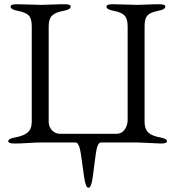

<svg xmlns="http://www.w3.org/2000/svg" viewBox="-20 -673 833 907"><path d="M629 0H457Q440 0 432.5 53.5Q425 107 418.5 160.5Q412 214 398 214Q384 214 377 160.5Q370 107 362 53.5Q354 0 337 0H176Q152 0 114 2.5Q76 5 48 5Q19 5 19 -6Q19 -18 52 -24Q92 -31 111 -47.5Q130 -64 130 -98V-550Q130 -585 115.5 -600Q101 -615 63 -622Q30 -628 30 -642Q30 -653 59 -653Q87 -653 120.5 -651.5Q154 -650 176 -650Q196 -650 226.5 -651.5Q257 -653 285 -653Q314 -653 314 -642Q314 -628 281 -622Q242 -615 226 -599.5Q210 -584 210 -550V-98Q210 -74 225.5 -57.5Q241 -41 264 -41H531Q555 -41 569 -61Q583 -81 583 -106V-549Q583 -584 568.5 -599.5Q554 -615 516 -622Q483 -628 483 -642Q483 -653 512 -653Q540 -653 573.5 -651.5Q607 -650 629 -650Q647 -650 675 -651.5Q703 -653 732 -653Q761 -653 761 -642Q761 -628 728 -622Q690 -615 676.5 -600Q663 -585 663 -550V-98Q663 -64 680 -47.5Q697 -31 736 -24Q769 -18 769 -6Q769 5 740 5Q736 5 629 0Z"/></svg>

Font: EB Garamond SC 12
Style: Regular
Weight: 400
Version: Version 0.016 ; ttfautohint (v0.97) -l 8 -r 50 -G 200 -x 0 -